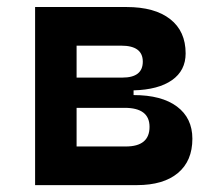

<svg xmlns="http://www.w3.org/2000/svg" viewBox="-20 -538 626 558"><path d="M82 0V-517.6H347.7Q429.7 -517.6 474.6 -482.4Q519.5 -447.3 519.5 -382.8Q519.5 -333 480 -305.2Q440.4 -277.3 368.2 -275.4V-261.7Q449.7 -261.7 494.4 -228.3Q539.1 -194.8 539.1 -134.8Q539.1 -70.3 497.1 -35.2Q455.1 0 377.9 0ZM202.6 -112.3H345.7Q414.6 -112.3 414.6 -169.4Q414.6 -224.6 342.3 -224.6H202.6ZM202.6 -312.5H335.9Q395 -312.5 395 -358.9Q395 -405.3 332.5 -405.3H202.6Z"/></svg>

Font: Cascadia Mono NF SemiBold
Style: Regular
Weight: 600
Monospace: yes
Designer: Aaron Bell
Foundry: Saja Typeworks
Version: Version 2404.023; ttfautohint (v1.8.4)